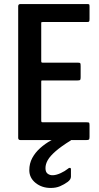

<svg xmlns="http://www.w3.org/2000/svg" viewBox="-20 -693 492 950"><path d="M81 0Q70 0 70 -11V-662Q70 -673 81 -673H409Q419 -673 421 -671.5Q423 -670 423 -660V-599Q423 -588 420.5 -586Q418 -584 409 -584H192Q186 -584 185 -583Q184 -582 184 -577V-391Q184 -386 185.5 -384.5Q187 -383 191 -383H364Q375 -383 377 -380.5Q379 -378 379 -366V-311Q379 -300 376.5 -297.5Q374 -295 364 -295H191Q186 -295 185 -294Q184 -293 184 -288V-97Q184 -92 185 -90Q186 -88 191 -88H407Q419 -88 421 -85.5Q423 -83 423 -72V-16Q423 -5 420 -2.5Q417 0 407 0ZM231 237Q187 237 156 212Q125 187 125 149Q125 116 139.5 89Q154 62 178.5 40Q203 18 232 2Q241 -3 251 -6.5Q261 -10 273 -10H328Q334 -10 335 -6.5Q336 -3 330 2Q283 31 255.5 55Q228 79 216.5 99Q205 119 205 139Q205 159 216.5 167Q228 175 243 174Q260 173 280.5 163.5Q301 154 316 142Q321 137 326 137.5Q331 138 331 145V181Q331 195 315 207Q297 220 277 228.5Q257 237 231 237Z"/></svg>

Font: Glory Thin SemiBold
Style: Regular
Weight: 600
Version: Version 1.011